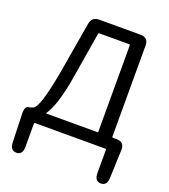

<svg xmlns="http://www.w3.org/2000/svg" viewBox="-166 -853 1044 1183"><g transform="rotate(20 356.0 -261.5)"><path d="M80 211Q39 211 37 160L31 -26Q29 -79 58 -79Q63 -79 83 -87Q119 -101 160 -317Q165 -342 169 -367L223 -685Q231 -734 280 -734H550Q602 -734 602 -682V-84Q602 -79 607 -79H631Q684 -79 682 -26L675 160Q673 212 632 211Q592 210 592 158V5Q592 0 587 0H125Q120 0 120 5V158Q120 210 80 211ZM170 -83Q167 -79 172 -79H505Q510 -79 510 -84V-650Q510 -655 505 -655H310Q303 -655 302 -648L253 -353Q249 -327 244 -301Q214 -147 170 -83Z"/></g></svg>

Font: Resource Han Rounded KR
Style: Regular
Weight: 400
Designer: Cyano Hao (round all glyphs); Ryoko NISHIZUKA 西塚涼子 (kana, bopomofo & ideographs); Paul D. Hunt (Latin, Greek & Cyrillic)
Foundry: Cyano Hao
Version: 0.990